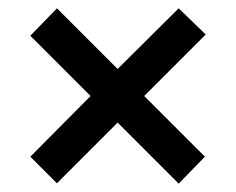

<svg xmlns="http://www.w3.org/2000/svg" viewBox="-20 -584 569 462"><path d="M53 -207 198 -353 53 -498 117 -564 263 -418 410 -564 475 -501 327 -353 473 -207 410 -142 263 -289 117 -143Z"/></svg>

Font: Noto Sans Sinhala SemiCondensed SemiBold
Style: Regular
Weight: 600
Width: 4
Designer: Jelle Bosma - Monotype Design Team
Foundry: Monotype Imaging Inc.
Version: Version 2.006; ttfautohint (v1.8.4.7-5d5b)